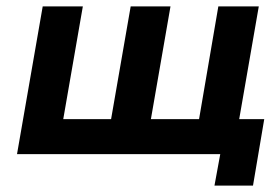

<svg xmlns="http://www.w3.org/2000/svg" viewBox="-20 -480 873 598"><path d="M450 -109H600L660 -460H786L725 -109H803L768 98H648L666 0H33L113 -460H238L177 -109H326L387 -460H511Z"/></svg>

Font: Von Semi
Style: Italic
Weight: 600
Version: Version 4.000; ttfautohint (v1.8.4.7-5d5b)